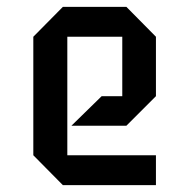

<svg xmlns="http://www.w3.org/2000/svg" viewBox="-20 -539 527 559"><path d="M434 0H163L77 -87V-432L163 -519H348L434 -432V-259L348 -173H188L276 -259H336V-432H176V-87H434Z"/></svg>

Font: Iceberg
Style: Regular
Weight: 400
Designer: Victor Kharyk
Foundry: Cyreal (www.cyreal.org)
Version: Version 1.002